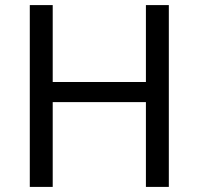

<svg xmlns="http://www.w3.org/2000/svg" viewBox="-20 -734 781 754"><path d="M643 0H553V-333H187V0H97V-714H187V-412H553V-714H643Z"/></svg>

Font: Noto Sans Bassa Vah
Style: Regular
Weight: 400
Designer: Monotype Design Team
Foundry: Monotype Imaging Inc.
Version: Version 2.002